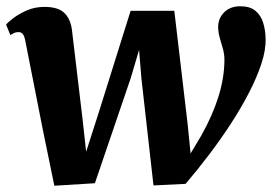

<svg xmlns="http://www.w3.org/2000/svg" viewBox="-24 -583 869 613"><path d="M149.5 10 113.5 -165 57 -451.5Q54 -468 48.8 -474.2Q43.5 -480.5 35.5 -480.5Q26.5 -480.5 21.2 -477.8Q16 -475 9 -471L-4.5 -504.5Q1 -511.5 18.5 -525Q36 -538.5 61.8 -549.8Q87.5 -561 118 -561Q160.5 -561 180.5 -542.5Q200.5 -524 205.5 -489L240 -199L251 -98.5L291.5 -224.5L393 -548.5H532.5L575 -187.5L584.5 -93L618.5 -150Q636 -181 649.8 -212Q663.5 -243 673 -273Q682.5 -303 687.5 -333Q692.5 -363 692.5 -392.5Q692.5 -410.5 687.5 -427.8Q682.5 -445 677.5 -462.5Q672.5 -480 672.5 -497Q672.5 -524.5 691.8 -543.8Q711 -563 743.5 -563Q774 -563 791.5 -548.5Q809 -534 816.2 -510.2Q823.5 -486.5 824 -459.5Q825 -423.5 810.5 -379.5Q796 -335.5 771 -287Q746 -238.5 713.2 -188.2Q680.5 -138 643.5 -89.2Q606.5 -40.5 568.5 4L466 9L427.5 -332.5L420 -423.5L393 -332.5L279 2Z"/></svg>

Font: Merriweather 36pt ExtraBold
Style: Italic
Weight: 800
Italic angle: -7.8°
Version: Version 2.101